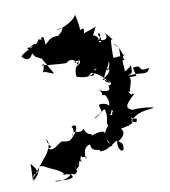

<svg xmlns="http://www.w3.org/2000/svg" viewBox="-110 -1075 1121 1268"><g transform="rotate(-10 450.0 -441.0)"><path d="M48 -25C75 36 22 -28 19 51C92 -3 46 -51 105 -30C157 3 212 10 234 53C184 25 244 53 267 51C254 81 168 92 159 77C241 87 274 83 280 70C250 26 303 82 314 35C291 -10 376 -21 308 29C307 -15 335 15 341 -26C381 -3 330 -24 359 -56C358 -28 406 -67 386 -28C381 -70 385 -113 428 -120C434 -55 491 -91 488 -62C557 -68 514 -73 573 -87C581 -90 520 -116 555 -154C538 -121 531 -165 566 -89C611 -118 604 -122 640 -88C657 -16 597 -33 608 -115C606 -89 692 -153 646 -186C708 -201 748 -200 724 -251C756 -217 769 -257 757 -213C726 -211 700 -258 697 -194C724 -216 759 -205 706 -207C776 -286 829 -275 888 -285C850 -301 731 -301 748 -294C701 -315 697 -327 775 -399C729 -407 787 -358 735 -420C761 -409 749 -437 746 -417C770 -485 775 -516 753 -511C838 -518 803 -495 796 -569C870 -589 811 -527 900 -551C880 -496 847 -538 750 -522C792 -540 783 -532 786 -588C713 -522 705 -573 709 -546C776 -546 704 -608 757 -674C741 -619 756 -716 688 -750C767 -722 693 -643 751 -628C730 -689 681 -637 679 -665C681 -765 681 -789 697 -775C661 -823 651 -828 649 -832C690 -773 600 -776 623 -798C579 -842 645 -850 608 -789C589 -760 516 -767 509 -752C622 -776 590 -788 623 -779C581 -752 637 -820 560 -828C570 -815 549 -781 601 -880C581 -869 485 -844 515 -844C534 -907 501 -875 462 -858C498 -841 506 -858 480 -982C461 -936 366 -901 336 -899C417 -931 372 -885 347 -863C291 -866 283 -843 253 -820C255 -872 237 -876 261 -868C205 -885 257 -842 214 -863C203 -822 114 -808 83 -770C139 -708 159 -783 170 -817C149 -813 133 -825 189 -822C187 -868 144 -791 124 -830C140 -804 156 -776 175 -752L213 -733L277 -622C224 -639 176 -660 253 -644C183 -651 208 -614 220 -699C185 -677 205 -699 255 -682C253 -686 309 -677 366 -676C405 -704 425 -693 440 -652C474 -704 413 -636 450 -663C449 -668 376 -673 458 -679C462 -631 414 -680 417 -577C514 -537 571 -600 530 -601C507 -592 575 -556 495 -565C577 -636 575 -600 512 -583C569 -576 583 -544 635 -498C552 -513 627 -579 648 -642C647 -586 618 -570 623 -595C664 -588 622 -550 583 -525C670 -511 623 -463 613 -490C630 -445 608 -437 544 -464C586 -441 542 -423 582 -425C627 -362 569 -324 618 -313C585 -276 638 -288 592 -287C628 -330 594 -380 532 -368C533 -314 572 -335 483 -283C514 -287 543 -329 564 -332C585 -269 548 -241 572 -215C579 -205 573 -249 538 -175C537 -213 416 -165 450 -171C458 -202 427 -166 404 -228C362 -188 349 -251 319 -194C352 -223 330 -267 325 -251C348 -280 392 -253 313 -177C281 -146 214 -197 260 -155C243 -194 220 -138 173 -132C130 -138 180 -160 149 -205C155 -140 197 -157 150 -137L137 -111L17 38L14 100L20 -63Z"/></g></svg>

Font: Hussar Lance
Style: ExBdObl
Weight: 700
Foundry: Cannot Into Space Fonts, PlusOne Fonts
Version: Version 2.270